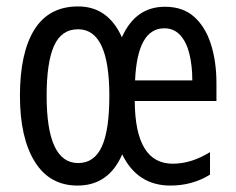

<svg xmlns="http://www.w3.org/2000/svg" viewBox="-20 -567 735 597"><path d="M493 -546Q549 -546 584 -514.5Q619 -483 636 -429Q653 -375 653 -309V-253H399Q400 -58 517 -58Q575 -58 633 -94V-24Q578 10 510 10Q407 10 360 -87Q318 10 221 10Q134 10 88 -64.5Q42 -139 42 -269Q42 -403 87 -475Q132 -547 223 -547Q316 -547 359 -451Q401 -546 493 -546ZM491 -479Q407 -479 400 -317H578Q578 -362 569 -399Q560 -436 540.5 -457.5Q521 -479 491 -479ZM223 -476Q171 -476 148 -424.5Q125 -373 125 -269Q125 -60 223 -60Q273 -60 296.5 -111Q320 -162 320 -269Q320 -476 223 -476Z"/></svg>

Font: Noto Sans Sinhala ExtraCondensed
Style: Regular
Weight: 400
Width: 2
Designer: Jelle Bosma - Monotype Design Team
Foundry: Monotype Imaging Inc.
Version: Version 2.006; ttfautohint (v1.8.4.7-5d5b)